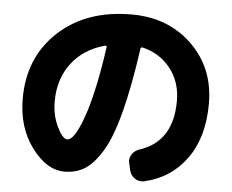

<svg xmlns="http://www.w3.org/2000/svg" viewBox="-54 -816 1108 915"><g transform="rotate(5 500.0 -358.0)"><path d="M427 -593Q325 -566 267.5 -490.5Q210 -415 210 -308Q210 -241 236.5 -186.5Q263 -132 285 -132Q296 -132 309 -145.5Q322 -159 338 -192.5Q354 -226 370 -276.5Q386 -327 403 -407Q420 -487 434 -587Q435 -590 432.5 -592Q430 -594 427 -593ZM285 22Q200 22 128.5 -74Q57 -170 57 -308Q57 -505 190 -628.5Q323 -752 540 -752Q715 -752 829 -641.5Q943 -531 943 -360Q943 -200 869 -97Q795 6 667 35Q643 40 622.5 26Q602 12 597 -12L589 -46Q584 -68 597 -87.5Q610 -107 632 -114Q790 -165 790 -360Q790 -451 739 -515.5Q688 -580 604 -600Q597 -601 595 -592Q569 -408 536.5 -284.5Q504 -161 464 -95.5Q424 -30 382 -4Q340 22 285 22Z"/></g></svg>

Font: Rounded Mplus 1c ExtraBold
Style: Regular
Weight: 800
Version: Version 1.059.20150529